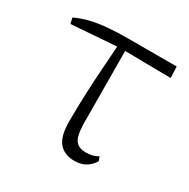

<svg xmlns="http://www.w3.org/2000/svg" viewBox="-125 -624 744 754"><g transform="rotate(30 247.5 -247.0)"><path d="M23 -444 17 -470Q49 -485 83 -493Q117 -501 158 -504.5Q199 -508 252 -508H468L470 -457L242 -460ZM305 14Q259 14 234.5 -14.5Q210 -43 210 -111Q210 -170 212.5 -232.5Q215 -295 219.5 -358Q224 -421 228 -481H262L264 -125Q266 -71 282 -54Q298 -37 326 -37Q343 -37 356.5 -40.5Q370 -44 382 -51L389 -33Q376 -11 355 1.5Q334 14 305 14Z"/></g></svg>

Font: Noto Serif SC ExtraLight
Style: Regular
Weight: 200
Designer: Ryoko NISHIZUKA 西塚涼子 (kana & ideographs); Frank Grießhammer (Latin, Greek & Cyrillic); Wenlong ZHANG 张文龙 (bopomofo); San
Foundry: Adobe
Version: Version 2.002-H1;hotconv 1.1.0;makeotfexe 2.6.0